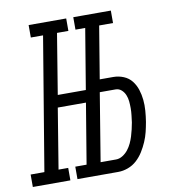

<svg xmlns="http://www.w3.org/2000/svg" viewBox="-122 -808 804 881"><g transform="rotate(-10 280.0 -367.5)"><path d="M278 -677V-735H453V-677ZM-40 0V-58H24L127 -677H70V-735H245V-677H192L146 -396H309L300 -339H136L90 -58H135V0ZM168 0V-58H343V0ZM211 0 333 -735H398L348 -433H411Q436 -433 459 -423.5Q482 -414 496.5 -395.5Q511 -377 518.5 -354Q526 -331 528.5 -306Q531 -281 529 -255Q527 -229 523 -204Q519 -181 513.5 -158.5Q508 -136 498.5 -114Q489 -92 476 -71Q463 -50 445 -33.5Q427 -17 404 -8.5Q381 0 358 0ZM286 -58H358Q374 -58 389 -67.5Q404 -77 414.5 -90.5Q425 -104 432 -119Q439 -134 444 -150Q449 -166 452.5 -181.5Q456 -197 459 -213Q461 -229 463 -245.5Q465 -262 465 -278.5Q465 -295 463.5 -310.5Q462 -326 456 -340.5Q450 -355 438.5 -365Q427 -375 411 -375H338Z"/></g></svg>

Font: Iosevka Curly Slab LtEx
Style: Italic
Weight: 300
Width: 7
Italic angle: -9°
Monospace: yes
Designer: Belleve Invis
Foundry: Belleve Invis
Version: Version 11.1.0; ttfautohint (v1.8.3)